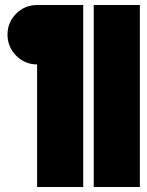

<svg xmlns="http://www.w3.org/2000/svg" viewBox="-20 -746 588 766"><path d="M128 -726H312V0H128V-489Q79 -489 44.5 -524Q10 -559 10 -608Q10 -657 44.5 -691.5Q79 -726 128 -726ZM354 0V-726H538V0Z"/></svg>

Font: Mantou Sans
Style: Regular
Weight: 400
Designer: Mant0u / artakana
Foundry: Mant0u / artakana
Version: Version 1.001;October 22, 2023;FontCreator 14.0.0.2901 64-bi